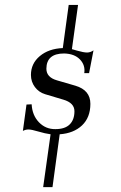

<svg xmlns="http://www.w3.org/2000/svg" viewBox="-20 -667 492 782"><path d="M223.1 -120.1 193.8 95.2H155.8L186 -120.1Q164.1 -123 136.2 -131.3Q108.4 -139.6 96.2 -139.6Q84 -139.6 73.2 -133.8L87.9 -241.2L108.9 -242.2Q111.3 -197.3 138.7 -168.9Q166 -140.6 205.6 -141.1Q245.1 -141.1 264.2 -160.6Q283.2 -179.7 283.2 -213.9Q283.2 -248 237.8 -261.2L164.1 -283.2Q138.2 -291 122.1 -312.5Q106 -334 106 -361.8Q106 -408.2 142.1 -438.5Q178.2 -468.8 235.8 -471.2L259.8 -647H297.9L272.9 -466.8L293.5 -460.9Q320.8 -453.1 334.5 -453.1Q348.1 -453.1 360.8 -461.9L342.8 -369.1H323.2Q328.1 -401.4 305.7 -424.8Q283.2 -448.2 241.2 -449.2Q169.4 -449.2 168.9 -387.2Q168.9 -352.1 211.9 -339.8L287.1 -317.9Q348.1 -299.8 348.1 -244.1Q348.1 -188.5 314 -156.2Q279.8 -124 223.1 -120.1Z"/></svg>

Font: Unna-Italic
Style: Italic
Weight: 400
Italic angle: -8°
Designer: Jorge de Buen U.
Foundry: Omnibus-Type
Version: Version 2.006;PS 002.006;hotconv 1.0.70;makeotf.lib2.5.58329